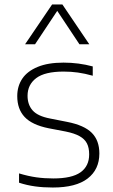

<svg xmlns="http://www.w3.org/2000/svg" viewBox="-20 -828 506 857"><path d="M65 -12.5V-54Q106.5 -41.5 142.5 -36.5Q178.5 -31.5 218 -31.5Q301 -31.5 339.5 -59Q378 -86.5 378 -139Q378 -168.5 368 -188Q358 -207.5 335.2 -220.2Q312.5 -233 273 -241L197 -255.5Q123 -270.5 90 -305.8Q57 -341 57 -399Q57 -443 79.2 -476.5Q101.5 -510 147.8 -529.2Q194 -548.5 263.5 -548.5Q331 -548.5 394 -531.5V-490Q358 -500 327.8 -504.2Q297.5 -508.5 264 -508.5Q180 -508.5 141.5 -479.2Q103 -450 103 -400.5Q103 -360.5 125.8 -335Q148.5 -309.5 203.5 -299L279.5 -284Q356 -269 389.8 -235Q423.5 -201 423.5 -143Q423.5 -71.5 371.2 -31.2Q319 9 216 9Q173.5 9 136.8 4Q100 -1 65 -12.5ZM378.5 -630.5H334.5L235.5 -779.5L136.5 -630.5H92L212.5 -808H258.5Z"/></svg>

Font: Encode Sans Semi Expanded ExLight
Style: Regular
Weight: 275
Width: 6
Designer: Multiple Designers
Foundry: Impallari Type
Version: Version 2.000